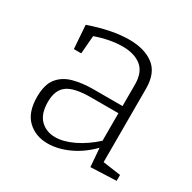

<svg xmlns="http://www.w3.org/2000/svg" viewBox="-126 -658 792 791"><g transform="rotate(30 270.0 -262.5)"><path d="M396 3 389 -85Q345 -40 293.5 -16.5Q242 7 194 7Q136 7 98.5 -29Q61 -65 61 -138Q61 -197 85.5 -227.5Q110 -258 152 -269.5Q194 -281 247 -281H385V-383Q385 -442 352 -468Q319 -494 264 -494Q205 -494 136 -470L129 -384H94L86 -495Q192 -532 273 -532Q346 -532 389.5 -499Q433 -466 433 -391V-42L518 -30V-2ZM110 -143Q110 -86 137.5 -58.5Q165 -31 208 -31Q247 -31 294 -53.5Q341 -76 385 -116V-247H254Q176 -247 143 -223Q110 -199 110 -143Z"/></g></svg>

Font: Bitter Light
Style: Regular
Weight: 300
Designer: Sol Matas, and Bitter project Authors
Foundry: Sol Matas
Version: Version 2.001